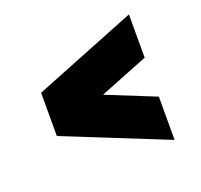

<svg xmlns="http://www.w3.org/2000/svg" viewBox="-86 -540 663 634"><g transform="rotate(-20 245.5 -223.5)"><path d="M65 -148V-300L426 -444V-292L255 -224L426 -155V-3Z"/></g></svg>

Font: PostBus
Style: Regular
Weight: 400
Designer: Peter Wiegel
Version: Version 1.001